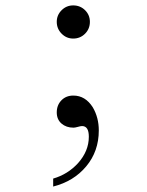

<svg xmlns="http://www.w3.org/2000/svg" viewBox="-20 -474 540 707"><path d="M175.8 212.9V183.6Q229.5 168 267.1 127Q307.1 82.5 307.1 29.3Q307.1 -9.8 282.2 -9.8Q276.9 -9.8 266.6 -6.8Q256.3 -3.9 250.5 -3.9Q224.1 -3.9 206.5 -19Q189 -34.2 189 -60.1Q189 -86.9 206.1 -104.5Q223.1 -122.1 250 -122.1Q294.4 -122.1 321.8 -78.6Q343.8 -41 343.8 6.3Q343.8 83 297.6 138.4Q251.5 193.8 175.8 212.9ZM189 -393.6Q189 -418.5 206.8 -436.3Q224.6 -454.1 249.5 -454.1Q275.4 -454.1 293.2 -436.5Q311 -418.9 311 -393.6Q311 -367.7 293.2 -349.9Q275.4 -332 249.5 -332Q224.6 -332 206.8 -350.1Q189 -368.2 189 -393.6Z"/></svg>

Font: BabelStone Coelbren y Beirdd
Style: Regular
Weight: 400
Designer: Andrew West
Foundry: BabelStone
Version: Version 1.00;September 27, 2022